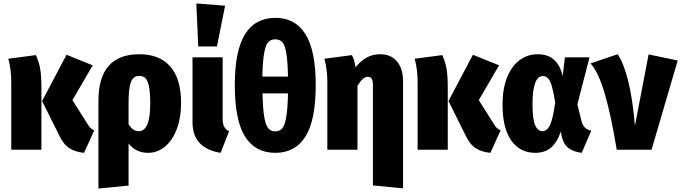

<svg xmlns="http://www.w3.org/2000/svg" viewBox="-20 -864 3931 1108"><path d="M398 -286 486 -147Q494 -133 502.5 -125Q511 -117 524 -112L465 18Q414 13 380 -9Q346 -31 321 -84L223 -281L364 -548L515 -487ZM219 -355V0H45V-389Q45 -464 28 -525L187 -546Q203 -513 211 -472Q219 -431 219 -355Z M1025 -268Q1025 -187 1001 -121.5Q977 -56 933.5 -19Q890 18 834 18Q764 18 722 -36V207L548 224V-282Q548 -551 784 -551Q901 -551 963 -480Q1025 -409 1025 -268ZM847 -266Q847 -331 839.5 -366Q832 -401 818.5 -413.5Q805 -426 784 -426Q750 -426 736 -392Q722 -358 722 -273V-147Q735 -126 749 -116.5Q763 -107 781 -107Q847 -107 847 -266Z M1265 -178Q1265 -149 1273.5 -133Q1282 -117 1302 -106L1253 18Q1174 5 1132.5 -38Q1091 -81 1091 -160V-533H1265ZM1113 -844 1279 -831 1232 -596H1124Z M1802 -373Q1802 -171 1743 -76.5Q1684 18 1569 18Q1453 18 1394 -76Q1335 -170 1335 -373Q1335 -572 1394 -666.5Q1453 -761 1569 -761Q1684 -761 1743 -666.5Q1802 -572 1802 -373ZM1494 -422H1642Q1640 -513 1632 -559Q1624 -605 1609 -621Q1594 -637 1569 -637Q1543 -637 1528 -621Q1513 -605 1504.5 -558.5Q1496 -512 1494 -422ZM1642 -325H1495Q1497 -233 1505.5 -186Q1514 -139 1529 -122.5Q1544 -106 1569 -106Q1593 -106 1608 -122.5Q1623 -139 1631.5 -186.5Q1640 -234 1642 -325Z M2306 -395V223L2132 206V-373Q2132 -399 2124.5 -410Q2117 -421 2103 -421Q2074 -421 2043 -369V0H1869V-389Q1869 -465 1852 -525L2011 -546Q2026 -516 2032 -476Q2063 -514 2097 -532.5Q2131 -551 2174 -551Q2236 -551 2271 -509.5Q2306 -468 2306 -395Z M2743 -286 2831 -147Q2839 -133 2847.5 -125Q2856 -117 2869 -112L2810 18Q2759 13 2725 -9Q2691 -31 2666 -84L2568 -281L2709 -548L2860 -487ZM2564 -355V0H2390V-389Q2390 -464 2373 -525L2532 -546Q2548 -513 2556 -472Q2564 -431 2564 -355Z M3227 -424 3240 -533H3382L3312 -262L3336 -164Q3343 -139 3357 -126.5Q3371 -114 3392 -110L3337 18Q3288 12 3259.5 -10.5Q3231 -33 3222 -76L3216 -104Q3195 -42 3159.5 -12Q3124 18 3069 18Q2981 18 2930.5 -53Q2880 -124 2880 -262Q2880 -349 2905 -414Q2930 -479 2976 -515Q3022 -551 3084 -551Q3143 -551 3179 -517.5Q3215 -484 3227 -424ZM3053 -262Q3053 -177 3068 -142Q3083 -107 3110 -107Q3137 -107 3154 -142.5Q3171 -178 3184 -273Q3174 -333 3165 -365Q3156 -397 3143.5 -411Q3131 -425 3113 -425Q3053 -425 3053 -262Z M3644 -138 3723 -550 3891 -515 3740 0H3539Q3508 -191 3471.5 -318Q3435 -445 3388 -498L3544 -551Q3577 -506 3604 -401Q3631 -296 3644 -138Z"/></svg>

Font: Fira Sans Condensed ExtraBold
Style: Regular
Weight: 800
Width: 3
Designer: Carrois Corporate & Edenspiekermann AG
Foundry: Carrois Corporate GbR & Edenspiekermann AG
Version: Version 4.203